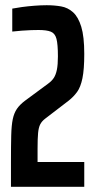

<svg xmlns="http://www.w3.org/2000/svg" viewBox="-20 -716 368 736"><path d="M22 0V-94Q22 -157 23 -196.5Q24 -236 29 -259.5Q34 -283 45 -299Q56 -315 76 -330L164 -395Q178 -405 186 -417Q194 -429 198 -448.5Q202 -468 202 -500Q202 -546 196.5 -567Q191 -588 175 -594.5Q159 -601 128 -601Q117 -601 100 -600.5Q83 -600 64 -598.5Q45 -597 27 -595V-683Q42 -686 64 -689Q86 -692 111.5 -694Q137 -696 159 -696Q188 -696 214 -691.5Q240 -687 260 -669Q280 -651 291.5 -613.5Q303 -576 303 -509Q303 -450 296 -416Q289 -382 275.5 -363.5Q262 -345 243 -330L153 -261Q140 -251 134 -239Q128 -227 126 -206Q124 -185 124 -146V-95H303V0Z"/></svg>

Font: Saira UltraCondensed
Style: Bold
Weight: 700
Width: 1
Designer: Hector Gatti with collaboration of the Omnibus-Type team
Foundry: Omnibus-Type
Version: Version 1.101